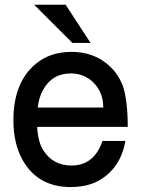

<svg xmlns="http://www.w3.org/2000/svg" viewBox="-20 -754 596 797"><path d="M134.3 -227.5Q135.7 -197.3 142.3 -171.9Q148.9 -146.5 160.2 -129.9Q199.7 -66.9 276.9 -66.9Q370.6 -66.9 405.3 -168.9H500.5Q489.3 -105 456.1 -61.5Q422.9 -18.1 372.6 4.4Q328.1 22.5 273.9 22.5Q137.7 22.5 74.7 -88.4Q35.6 -156.7 35.6 -254.9Q35.6 -412.6 129.4 -489.7Q189 -538.6 275.9 -538.6Q333.5 -538.6 378.7 -517.6Q423.8 -496.6 457 -456.1Q466.8 -443.4 474.9 -429Q482.9 -414.6 489.3 -399.9Q499 -372.6 504.6 -328.6Q510.3 -284.7 510.3 -227.5ZM408.2 -300.8Q408.2 -302.2 408.4 -304Q408.7 -305.7 408.7 -306.6V-307.6H415ZM408.7 -307.6Q408.7 -344.2 395 -373Q381.3 -401.9 355 -422.9Q318.8 -449.2 274.9 -449.2Q195.8 -449.2 158.7 -380.4Q141.1 -349.6 136.7 -307.6ZM252.4 -734.4 356 -575.7H280.8L121.6 -734.4Z"/></svg>

Font: SolaimanLipi
Style: Bold
Weight: 700
Designer: Solaiman Karim
Foundry: Al Mamun Sumon
Version: Version 2.000